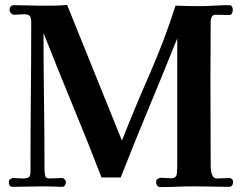

<svg xmlns="http://www.w3.org/2000/svg" viewBox="-20 -757 987 781"><path d="M928 -18Q928 3 911 3Q875 3 839.5 2Q804 1 769 1Q735 1 701 2.5Q667 4 633 4Q623 4 619 -2.5Q615 -9 615 -17Q615 -25 621.5 -29.5Q628 -34 635 -34Q644 -34 653 -33Q662 -32 671 -32Q673 -32 676 -32Q679 -32 681 -32Q698 -34 699.5 -51.5Q701 -69 701 -81V-601Q644 -459 585.5 -318.5Q527 -178 471 -35H393Q336 -183 275.5 -329Q215 -475 157 -623Q157 -486 159 -349.5Q161 -213 161 -76Q161 -64 162.5 -47.5Q164 -31 181 -31Q194 -31 206 -32Q218 -33 231 -33Q238 -33 243 -27.5Q248 -22 248 -15Q248 -10 244 -3.5Q240 3 234 3Q216 3 198 2Q180 1 162 1Q130 1 97 2Q64 3 32 3Q22 3 19 -2.5Q16 -8 16 -17Q16 -25 22.5 -29Q29 -33 35 -33Q44 -33 53.5 -32Q63 -31 72 -31Q89 -31 96.5 -35.5Q104 -40 104 -59Q104 -211 105.5 -363.5Q107 -516 107 -668Q107 -684 101.5 -691.5Q96 -699 79 -699Q69 -699 59 -698Q49 -697 39 -697Q31 -697 25 -703Q19 -709 19 -717Q19 -736 39 -736Q63 -736 87.5 -735Q112 -734 136 -734Q165 -734 194.5 -734Q224 -734 253 -737L476 -185Q530 -322 589.5 -457.5Q649 -593 694 -734Q717 -733 740.5 -732.5Q764 -732 788 -732Q819 -732 850.5 -734Q882 -736 913 -736Q921 -736 924 -729.5Q927 -723 927 -717Q927 -711 924 -703.5Q921 -696 913 -696Q899 -696 884.5 -696.5Q870 -697 856 -697Q846 -697 841.5 -688.5Q837 -680 837 -671Q837 -613 836.5 -553.5Q836 -494 836 -435Q836 -347 836.5 -259Q837 -171 837 -83Q837 -74 838.5 -62Q840 -50 845.5 -40.5Q851 -31 863 -31Q875 -31 887 -32Q899 -33 912 -33Q918 -33 923 -29Q928 -25 928 -18Z"/></svg>

Font: Kaisei HarunoUmi
Style: Bold
Weight: 700
Designer: Font-Kai, 金井和夫
Foundry: KAZUO KANAI
Version: Version 5.003